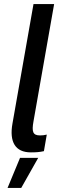

<svg xmlns="http://www.w3.org/2000/svg" viewBox="-20 -740 290 940"><path d="M131 6C154 6 174 5 195 0L209 -81C197 -78 187 -77 176 -77C140 -77 135 -96 144 -146L245 -720H144L41 -135C25 -45 55 6 131 6ZM17 180H84L167 33H78Z"/></svg>

Font: Fixel Text 20240404 Medium
Style: Italic
Weight: 500
Width: 4
Italic angle: -10°
Designer: AlfaBravo + MacPaw
Foundry: Kyrylo Tkachov, Marchela Mozhyna, Serhii Makarenko, Maria Weinstein, Zakhar Kryvoshyya
Version: Version 1.211;Glyphs 3.2 (3225)